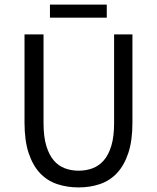

<svg xmlns="http://www.w3.org/2000/svg" viewBox="-20 -806 685 838"><path d="M87 -656H170V-269Q170 -210 182 -170Q194 -130 214.5 -106Q235 -82 263 -71.5Q291 -61 323 -61Q356 -61 384 -71.5Q412 -82 433 -106Q454 -130 466 -170Q478 -210 478 -269V-656H558V-271Q558 -192 540 -138Q522 -84 490.5 -50.5Q459 -17 416 -2.5Q373 12 323 12Q273 12 229.5 -2.5Q186 -17 154.5 -50.5Q123 -84 105 -138Q87 -192 87 -271ZM198 -786H446V-729H198Z"/></svg>

Font: Myanmar Sanpya
Style: Regular
Weight: 400
Designer: Danh Hong
Foundry: Google Inc.
Version: Version 2.00 November 22, 2015